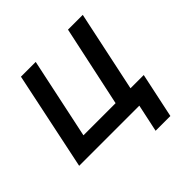

<svg xmlns="http://www.w3.org/2000/svg" viewBox="-206 -684 984 984"><g transform="rotate(-45 286.0 -192.0)"><path d="M376 150 408 0H-28L84 -534H191L98 -95H331L425 -534H532L439 -95H535L483 150Z"/></g></svg>

Font: Geist Mono SemiBold
Style: Italic
Weight: 600
Italic angle: -12°
Monospace: yes
Designer: Basement.studio, Andrés Briganti, Mateo Zaragoza
Foundry: Basement.studio, Vercel, Andrés Briganti, Guido Ferreyra, Mateo Zaragoza
Version: Version 1.500; ttfautohint (v1.8.4.7-5d5b)